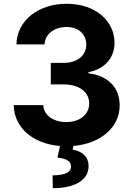

<svg xmlns="http://www.w3.org/2000/svg" viewBox="-20 -757 699 1007"><path d="M51.8 -205.6H206.7Q207.7 -185.7 217.3 -169.4Q226.9 -153.1 243.1 -141.3Q259.2 -129.6 280.9 -123.2Q302.6 -116.8 328.1 -116.8Q354.4 -116.8 376.4 -123.9Q398.4 -131 414.4 -144Q430.4 -157 439.1 -174.9Q447.8 -192.8 447.8 -214.5Q447.8 -236.5 438.6 -254.8Q429.3 -273.1 412.1 -286.4Q394.9 -299.7 370 -307Q345.2 -314.3 314.3 -314.3H246.4V-427.2H314.3Q340.6 -427.2 362.4 -434.1Q384.2 -441.1 399.9 -453.7Q415.5 -466.3 424 -484Q432.5 -501.8 432.5 -523.1Q432.5 -543.7 425.2 -560.5Q418 -577.4 404.3 -589.7Q390.6 -601.9 371.6 -608.7Q352.6 -615.4 329.2 -615.4Q305.8 -615.4 285 -609Q264.2 -602.6 248.6 -590.6Q233 -578.5 223.7 -561.8Q214.5 -545.1 213.8 -524.1H66.4Q67.1 -571.4 87.5 -610.4Q108 -649.5 143.1 -677.7Q178.3 -706 226.2 -721.6Q274.1 -737.2 329.9 -737.2Q386.4 -737.2 432.7 -721.4Q479 -705.6 511.9 -677.9Q544.7 -650.2 562.7 -612.7Q580.6 -575.3 580.6 -532.3Q580.6 -501.8 570.7 -475.9Q560.7 -449.9 542.6 -430.2Q524.5 -410.5 499.3 -397.2Q474.1 -383.9 443.5 -378.6V-372.9Q483.7 -367.9 514.4 -353.5Q545.1 -339.1 565.9 -317.3Q586.6 -295.5 597.1 -266.9Q607.6 -238.3 607.6 -204.2Q607.6 -161.2 590 -124.5Q572.4 -87.7 540.3 -59.7Q508.2 -31.6 463.4 -13.8Q418.7 3.9 364.7 8.5L361.2 28.1Q379.3 30.9 394.5 37.6Q409.8 44.4 421 55.2Q432.2 66.1 438.4 81Q444.6 95.9 444.6 114.3Q444.6 141 432.2 162.3Q419.7 183.6 395.6 198.7Q371.4 213.8 336.6 221.9Q301.8 230.1 257.1 230.1L255.7 162.6Q300.4 162.6 326 151.8Q351.6 141 352.3 118.3Q353 96.2 335.8 85Q318.5 73.9 281.2 69.2L294.7 8.5Q241.5 4.3 197.1 -13.1Q152.7 -30.5 120.7 -58.4Q88.8 -86.3 70.8 -123.8Q52.9 -161.2 51.8 -205.6Z"/></svg>

Font: Cannonade
Style: Bold
Weight: 700
Designer: Rasmus Andersson
Foundry: rsms
Version: Version 3.012;git-f93a4a705